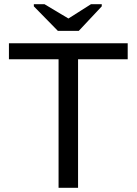

<svg xmlns="http://www.w3.org/2000/svg" viewBox="-20 -894 651 914"><path d="M351.6 -611.8V0H258.8V-611.8H22.5V-688H587.9V-611.8ZM464.4 -863.8 355 -747.1H255.4L141.1 -863.8V-874H191.9L305.2 -806.2H306.2L413.1 -874H464.4Z"/></svg>

Font: Arimo Nerd Font
Style: Regular
Weight: 400
Designer: Steve Matteson
Foundry: Monotype Imaging Inc.
Version: Version 1.33;Nerd Fonts 3.2.1